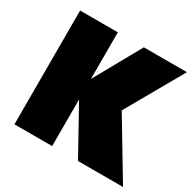

<svg xmlns="http://www.w3.org/2000/svg" viewBox="-154 -862 1033 1023"><g transform="rotate(30 362.5 -350.0)"><path d="M57 0H289V-287L448 0H725L515 -350L714 -700H449L289 -413V-700H57Z"/></g></svg>

Font: Chess Sans Black
Style: Regular
Weight: 900
Designer: Wolf Bōese
Foundry: Wolf Bōese
Version: Version 7.223;Glyphs 3.3 (3306)